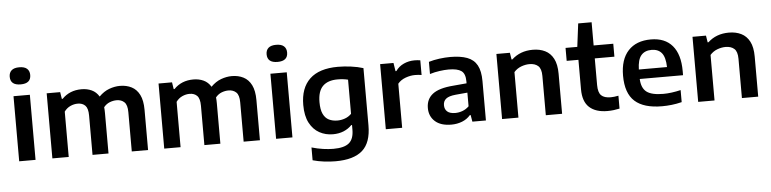

<svg xmlns="http://www.w3.org/2000/svg" viewBox="-54 -1078 6437 1603"><g transform="rotate(-5 3165.0 -276.0)"><path d="M70.5 0V-545.5H207.5V0ZM139 -638.5Q53 -638.5 53 -710Q53 -744 74.2 -763Q95.5 -782 139 -782Q182.5 -782 203.8 -763Q225 -744 225 -710Q225 -638.5 139 -638.5Z M348.5 0V-545.5H461.5L470.5 -488H477.5Q541 -554 640.5 -554Q687.5 -554 725.5 -536.5Q763.5 -519 787 -480Q827 -520.5 872.8 -537.2Q918.5 -554 963 -554Q1017.5 -554 1060 -532.2Q1102.5 -510.5 1126.5 -462.8Q1150.5 -415 1150.5 -337V0H1014V-329.5Q1014 -390 989.2 -413.5Q964.5 -437 925 -437Q896 -437 867 -425.8Q838 -414.5 816.5 -388Q819 -365.5 819 -339.5V0H685V-329.5Q685 -390 661.8 -413.5Q638.5 -437 599 -437Q567.5 -437 537.2 -423.2Q507 -409.5 485.5 -380V0Z M1286 0V-545.5H1399L1408 -488H1415Q1478.5 -554 1578 -554Q1625 -554 1663 -536.5Q1701 -519 1724.5 -480Q1764.5 -520.5 1810.2 -537.2Q1856 -554 1900.5 -554Q1955 -554 1997.5 -532.2Q2040 -510.5 2064 -462.8Q2088 -415 2088 -337V0H1951.5V-329.5Q1951.5 -390 1926.8 -413.5Q1902 -437 1862.5 -437Q1833.5 -437 1804.5 -425.8Q1775.5 -414.5 1754 -388Q1756.5 -365.5 1756.5 -339.5V0H1622.5V-329.5Q1622.5 -390 1599.2 -413.5Q1576 -437 1536.5 -437Q1505 -437 1474.8 -423.2Q1444.5 -409.5 1423 -380V0Z M2223.5 0V-545.5H2360.5V0ZM2292 -638.5Q2206 -638.5 2206 -710Q2206 -744 2227.2 -763Q2248.5 -782 2292 -782Q2335.5 -782 2356.8 -763Q2378 -744 2378 -710Q2378 -638.5 2292 -638.5Z M2703 230Q2657.5 230 2607.8 224Q2558 218 2511.5 205V97.5Q2561.5 112 2607.8 118.5Q2654 125 2693.5 125Q2784 125 2824.5 91.2Q2865 57.5 2865 -20.5V-59.5H2858.5Q2830.5 -30 2790.5 -13.2Q2750.5 3.5 2700 3.5Q2638.5 3.5 2587.2 -24.5Q2536 -52.5 2505 -111Q2474 -169.5 2474 -261.5Q2474 -403.5 2553.2 -478.8Q2632.5 -554 2789.5 -554Q2842.5 -554 2899 -546.5Q2955.5 -539 3001.5 -524.5V-45Q3001.5 100 2928 165Q2854.5 230 2703 230ZM2747.5 -107.5Q2779 -107.5 2810.2 -118.5Q2841.5 -129.5 2865 -153.5V-439.5Q2847.5 -444 2825.2 -446.8Q2803 -449.5 2777.5 -449.5Q2696 -449.5 2653.5 -407.2Q2611 -365 2611 -273Q2611 -210.5 2628.2 -174.2Q2645.5 -138 2676.2 -122.8Q2707 -107.5 2747.5 -107.5Z M3143 0V-545.5H3255L3266 -476H3273Q3299.5 -514 3341.5 -533Q3383.5 -552 3431.5 -552Q3456.5 -552 3480 -548V-425Q3467 -427.5 3452.5 -428.5Q3438 -429.5 3424 -429.5Q3386.5 -429.5 3345.8 -414.8Q3305 -400 3280 -369.5V0Z M3692 9.5Q3603.5 9.5 3555.8 -33.2Q3508 -76 3508 -145.5Q3508 -220 3562 -262Q3616 -304 3736 -313L3848 -323V-339.5Q3848 -404 3815 -427.5Q3782 -451 3708.5 -451Q3675 -451 3632.8 -445.2Q3590.5 -439.5 3550.5 -427V-529Q3592 -541.5 3640.2 -547.8Q3688.5 -554 3730.5 -554Q3816.5 -554 3872.2 -533.2Q3928 -512.5 3955 -463.5Q3982 -414.5 3982 -330V0H3868.5L3859 -56H3852Q3824.5 -23.5 3782.5 -7Q3740.5 9.5 3692 9.5ZM3644 -157.5Q3644 -123 3666 -103.8Q3688 -84.5 3733 -84.5Q3763 -84.5 3793.2 -95.5Q3823.5 -106.5 3848 -130.5V-245L3748.5 -236Q3692 -230.5 3668 -211Q3644 -191.5 3644 -157.5Z M4117.5 0V-545.5H4230.5L4239.5 -488.5H4246.5Q4316.5 -554 4423 -554Q4481 -554 4525.5 -532.2Q4570 -510.5 4595.2 -462.5Q4620.5 -414.5 4620.5 -336V0H4484V-329Q4484 -389.5 4457.5 -413.2Q4431 -437 4384.5 -437Q4351 -437 4315.5 -423.8Q4280 -410.5 4254.5 -381.5V0Z M5000.5 10Q4902 10 4848.8 -38.5Q4795.5 -87 4795.5 -190V-437H4697V-545.5H4795.5L4820 -740H4932.5V-545.5H5097V-437H4932.5V-213.5Q4932.5 -151 4958 -126.5Q4983.5 -102 5037 -102Q5064 -102 5102 -109.5V-1.5Q5079 3.5 5052.8 6.8Q5026.5 10 5000.5 10Z M5458 10Q5305 10 5230 -57.5Q5155 -125 5155 -272.5Q5155 -408.5 5222.2 -481.2Q5289.5 -554 5412 -554Q5530 -554 5592.2 -480.8Q5654.5 -407.5 5654.5 -268V-233H5291.5Q5295 -156.5 5337.5 -124.2Q5380 -92 5477.5 -92Q5511 -92 5548.2 -97Q5585.5 -102 5623.5 -111V-10Q5578.5 1 5538 5.5Q5497.5 10 5458 10ZM5410 -466.5Q5354 -466.5 5323.5 -431Q5293 -395.5 5291 -312.5H5527Q5525 -395 5495.5 -430.8Q5466 -466.5 5410 -466.5Z M5761 0V-545.5H5874L5883 -488.5H5890Q5960 -554 6066.5 -554Q6124.5 -554 6169 -532.2Q6213.5 -510.5 6238.8 -462.5Q6264 -414.5 6264 -336V0H6127.5V-329Q6127.5 -389.5 6101 -413.2Q6074.5 -437 6028 -437Q5994.5 -437 5959 -423.8Q5923.5 -410.5 5898 -381.5V0Z"/></g></svg>

Font: Encode Sans SmExp SmBold
Style: Regular
Weight: 600
Width: 6
Designer: Multiple Designers
Foundry: Impallari Type
Version: Version 3.002; ttfautohint (v1.8.3) -l 8 -r 50 -G 200 -x 14 